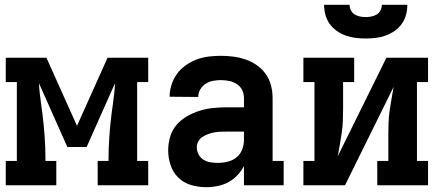

<svg xmlns="http://www.w3.org/2000/svg" viewBox="-20 -770 1840 798"><path d="M4 0V-101H50V-429H4V-530H173L300 -247L427 -530H596V-429H550V-101H596V0H386V-101H431V-106Q431 -155 434.5 -203.5Q438 -252 444 -300L449 -336Q452 -358 454.5 -380Q457 -402 458 -424L340 -159H260L142 -424Q143 -402 145.5 -380Q148 -358 151 -336L156 -300Q162 -252 165.5 -203.5Q169 -155 169 -106V-101H214V0Z M838 8Q806 8 775.5 -0.5Q745 -9 722 -31Q699 -53 689 -83.5Q679 -114 679 -145Q679 -173 687 -201Q695 -229 713.5 -250.5Q732 -272 757 -286.5Q782 -301 809 -309.5Q836 -318 864.5 -321Q893 -324 921 -324H994V-362Q994 -380 986.5 -395.5Q979 -411 964.5 -420.5Q950 -430 933 -433.5Q916 -437 898 -437Q882 -437 865.5 -434Q849 -431 835 -422Q821 -413 812.5 -398.5Q804 -384 804 -367Q804 -367 804 -367Q804 -367 804 -367L685 -368Q685 -368 685 -368Q685 -368 685 -368Q685 -393 693 -418Q701 -443 716 -463.5Q731 -484 752.5 -499Q774 -514 798 -523Q822 -532 847.5 -535Q873 -538 898 -538Q925 -538 951 -534.5Q977 -531 1001.5 -522.5Q1026 -514 1048 -498.5Q1070 -483 1085 -461.5Q1100 -440 1106.5 -414.5Q1113 -389 1113 -362V-101H1159V0H994V-80Q983 -59 966.5 -41.5Q950 -24 929.5 -13Q909 -2 885.5 3Q862 8 838 8ZM885 -93Q906 -93 926.5 -98Q947 -103 963 -116Q979 -129 986.5 -148.5Q994 -168 994 -189V-223H921Q908 -223 895 -222.5Q882 -222 869.5 -219.5Q857 -217 844.5 -212.5Q832 -208 821.5 -201Q811 -194 804.5 -182.5Q798 -171 798 -158Q798 -142 805.5 -128Q813 -114 826 -106Q839 -98 854.5 -95.5Q870 -93 885 -93Z M1241 0V-101H1287V-429H1241V-530H1452V-429H1406V-318Q1406 -293 1405 -268.5Q1404 -244 1400.5 -219Q1397 -194 1392.5 -169.5Q1388 -145 1384 -121L1586 -530H1759V-429H1713V-101H1759V0H1548V-101H1594V-212Q1594 -237 1595 -261.5Q1596 -286 1599.5 -311Q1603 -336 1607.5 -360.5Q1612 -385 1616 -409L1414 0ZM1500 -610Q1479 -610 1458 -612.5Q1437 -615 1417.5 -622Q1398 -629 1380 -641.5Q1362 -654 1350 -671Q1338 -688 1332.5 -708.5Q1327 -729 1327 -750H1433Q1433 -738 1438.5 -727Q1444 -716 1454 -710Q1464 -704 1476 -701.5Q1488 -699 1500 -699Q1512 -699 1524 -701.5Q1536 -704 1546 -710Q1556 -716 1561.5 -727Q1567 -738 1567 -750H1673Q1673 -729 1667.5 -708.5Q1662 -688 1650 -671Q1638 -654 1620 -641.5Q1602 -629 1582.5 -622Q1563 -615 1542 -612.5Q1521 -610 1500 -610Z"/></svg>

Font: Iosevka Slab Extended
Style: Bold
Weight: 700
Width: 7
Monospace: yes
Designer: Belleve Invis
Foundry: Belleve Invis
Version: Version 11.1.0; ttfautohint (v1.8.3)